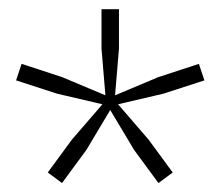

<svg xmlns="http://www.w3.org/2000/svg" viewBox="-20 -828 480 418"><path d="M237 -601 303.5 -524 356 -452.5 325 -429.5 272 -501.5 220 -588.5 168 -501.5 115 -429.5 84 -452.5 136.5 -524 203 -601 104.5 -624 15 -653 27 -689 115.5 -660 209.5 -620.5 201 -722V-808H239V-722L230.5 -620.5L324.5 -660L413 -689L425 -653L335.5 -624Z"/></svg>

Font: Encode Sans Condensed Thin ExtraLight
Style: Regular
Weight: 250
Version: Version 3.002